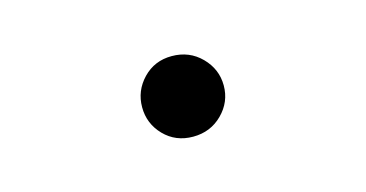

<svg xmlns="http://www.w3.org/2000/svg" viewBox="-34 -245 684 359"><g transform="rotate(-15 308.0 -65.0)"><path d="M307.2 13Q273.5 13 251.2 -10Q229 -33 229 -64.8Q229 -96.5 251.3 -119.8Q273.6 -143 307 -143Q341 -143 364 -119.8Q387 -96.5 387 -64.8Q387 -33 364 -10Q341 13 307.2 13Z"/></g></svg>

Font: Overpass Mono Light
Style: Regular
Weight: 300
Monospace: yes
Designer: Delve Withrington, Dave Bailey
Foundry: Delve Fonts LLC
Version: Version 4.000